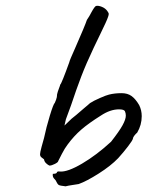

<svg xmlns="http://www.w3.org/2000/svg" viewBox="-20 -673 519 676"><path d="M176 -38Q168 -46 166.5 -51Q165 -56 166 -61Q178 -61 180 -65Q180 -68 183.5 -69Q187 -70 191 -69Q218 -67 269 -97Q320 -127 371 -174Q400 -211 411.5 -232Q423 -253 423 -266Q423 -274 420 -281Q417 -288 399 -288Q368 -288 335 -266Q292 -239 266 -216.5Q240 -194 218 -164Q208 -151 198 -131.5Q188 -112 185 -106Q185 -102 173.5 -96Q162 -90 154 -90Q149 -92 142.5 -98Q136 -104 135 -112Q133 -114 128.5 -117Q124 -120 122.5 -123Q121 -126 121 -130Q121 -136 126.5 -156.5Q132 -177 135 -187Q143 -225 155.5 -266Q168 -307 173 -311Q174 -313 177.5 -322Q181 -331 181 -341Q183 -350 187.5 -361.5Q192 -373 192 -375Q197 -379 224 -454Q224 -458 246 -507Q279 -582 286 -603Q295 -616 302 -630Q313 -650 318 -652Q326 -654 338.5 -649Q351 -644 358 -634Q363 -627 363 -624Q363 -619 357.5 -605.5Q352 -592 345 -578Q338 -564 335 -557L310 -505Q283 -448 266 -403.5Q249 -359 230 -302L212 -253L207 -231L232 -255Q244 -264 276 -292Q283 -298 288.5 -302.5Q294 -307 297 -310Q309 -318 332 -328Q355 -338 364 -340Q384 -345 408 -345Q429 -345 443 -335Q457 -325 470 -303Q479 -285 479 -264Q479 -233 463 -206Q458 -202 453 -195.5Q448 -189 448 -185Q447 -179 431 -158Q415 -137 396 -116Q370 -89 327.5 -62Q285 -35 257 -25Q251 -24 234.5 -21.5Q218 -19 211 -17Q191 -19 186.5 -22Q182 -25 176 -38Z"/></svg>

Font: Caveat
Style: Regular
Weight: 400
Designer: Pablo Impallari
Foundry: Pablo Impallari
Version: Version 1.500; ttfautohint (v1.6)